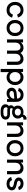

<svg xmlns="http://www.w3.org/2000/svg" viewBox="2566 -3220 853 6026"><g transform="rotate(90 2993.0 -206.5)"><path d="M295 14Q219 14 161 -19.5Q103 -53 70.5 -113Q38 -173 38 -252Q38 -331 70.5 -390.5Q103 -450 161 -483.5Q219 -517 295 -517Q354 -517 400.5 -497Q447 -477 480 -438.5Q513 -400 529 -344L444 -320H433Q417 -369 379.5 -397Q342 -425 295 -425Q247 -425 212 -403Q177 -381 157.5 -342.5Q138 -304 138 -252Q138 -200 157.5 -161Q177 -122 212 -100.5Q247 -79 295 -79Q329 -79 357 -91Q385 -103 405.5 -126.5Q426 -150 437 -183H448L534 -159Q516 -103 482 -64Q448 -25 401.5 -5.5Q355 14 295 14Z M859 14Q784 14 727 -20Q670 -54 637.5 -113.5Q605 -173 605 -252Q605 -330 637.5 -390Q670 -450 727 -483.5Q784 -517 859 -517Q934 -517 991 -483.5Q1048 -450 1080.5 -390Q1113 -330 1113 -252Q1113 -173 1080.5 -113Q1048 -53 991 -19.5Q934 14 859 14ZM859 -79Q905 -79 939.5 -100Q974 -121 993.5 -160Q1013 -199 1013 -252Q1013 -305 993.5 -343.5Q974 -382 939.5 -403.5Q905 -425 859 -425Q813 -425 778.5 -403.5Q744 -382 724.5 -343.5Q705 -305 705 -252Q705 -199 724.5 -160Q744 -121 778.5 -100Q813 -79 859 -79Z M1217 0V-503H1312V-372L1292 -391Q1307 -430 1335 -458Q1363 -486 1400.5 -501.5Q1438 -517 1482 -517Q1546 -517 1594.5 -481Q1643 -445 1659 -376L1623 -377Q1638 -420 1668.5 -451.5Q1699 -483 1741.5 -500Q1784 -517 1832 -517Q1883 -517 1925 -494Q1967 -471 1991.5 -425.5Q2016 -380 2016 -312V0H1916V-288Q1916 -338 1901.5 -367.5Q1887 -397 1862.5 -410.5Q1838 -424 1806 -424Q1776 -424 1743.5 -407.5Q1711 -391 1689 -355Q1667 -319 1667 -260V0H1567V-288Q1567 -338 1552 -367.5Q1537 -397 1512.5 -410.5Q1488 -424 1457 -424Q1426 -424 1393.5 -407Q1361 -390 1339 -354.5Q1317 -319 1317 -260V0Z M2410 14Q2356 14 2312 -8Q2268 -30 2238 -67Q2208 -104 2195 -149V-355Q2208 -401 2238 -437.5Q2268 -474 2312 -495.5Q2356 -517 2410 -517Q2478 -517 2532 -483Q2586 -449 2618 -389Q2650 -329 2650 -252Q2650 -175 2618 -115Q2586 -55 2532 -20.5Q2478 14 2410 14ZM2143 200V-503H2238V-336L2218 -252L2243 -168V200ZM2398 -79Q2443 -79 2477 -101Q2511 -123 2530.5 -162Q2550 -201 2550 -252Q2550 -303 2530.5 -342Q2511 -381 2477 -402.5Q2443 -424 2398 -424Q2353 -424 2317.5 -402.5Q2282 -381 2261.5 -342Q2241 -303 2241 -252Q2241 -201 2261.5 -162Q2282 -123 2317.5 -101Q2353 -79 2398 -79Z M2910 14Q2859 14 2818.5 -6Q2778 -26 2755 -61.5Q2732 -97 2732 -143Q2732 -212 2780 -253.5Q2828 -295 2916 -302L3110 -318V-232L2933 -218Q2882 -214 2858 -196Q2834 -178 2834 -147Q2834 -117 2860 -97.5Q2886 -78 2926 -78Q2968 -78 3002.5 -98Q3037 -118 3057 -151.5Q3077 -185 3077 -224V-306Q3077 -359 3043.5 -393Q3010 -427 2955 -427Q2909 -427 2878.5 -405Q2848 -383 2838 -347H2827L2741 -371Q2761 -438 2817 -478Q2873 -518 2955 -518Q3060 -518 3118 -456.5Q3176 -395 3176 -284V0H3084V-146L3120 -135Q3108 -94 3077.5 -60Q3047 -26 3004 -6Q2961 14 2910 14Z M3465 200Q3365 200 3309 160Q3253 120 3253 52Q3253 7 3275.5 -26.5Q3298 -60 3342 -78L3392 -33Q3371 -24 3359 -5.5Q3347 13 3347 35Q3347 68 3373.5 91.5Q3400 115 3454 115H3524Q3579 115 3609.5 97.5Q3640 80 3640 46Q3640 20 3619.5 5.5Q3599 -9 3560 -9H3430Q3388 -9 3354.5 -23.5Q3321 -38 3302 -64Q3283 -90 3283 -124Q3283 -160 3304.5 -188.5Q3326 -217 3369 -234L3423 -188Q3398 -185 3385.5 -170Q3373 -155 3373 -138Q3373 -116 3390.5 -104Q3408 -92 3441 -92H3568Q3644 -92 3688.5 -54.5Q3733 -17 3733 45Q3733 116 3676 158Q3619 200 3523 200ZM3497 -159Q3436 -159 3390 -182Q3344 -205 3318.5 -245.5Q3293 -286 3293 -338Q3293 -391 3318.5 -431.5Q3344 -472 3390 -494.5Q3436 -517 3497 -517Q3558 -517 3603.5 -494.5Q3649 -472 3675 -431.5Q3701 -391 3701 -338Q3701 -286 3675 -245.5Q3649 -205 3603.5 -182Q3558 -159 3497 -159ZM3497 -242Q3546 -242 3576.5 -268.5Q3607 -295 3607 -338Q3607 -381 3576.5 -407.5Q3546 -434 3497 -434Q3447 -434 3417 -407.5Q3387 -381 3387 -338Q3387 -295 3417 -268.5Q3447 -242 3497 -242ZM3639 -435 3574 -470Q3574 -511 3591 -543.5Q3608 -576 3636.5 -594.5Q3665 -613 3700 -613Q3710 -613 3719.5 -612.5Q3729 -612 3734 -610V-523L3729 -512Q3719 -515 3704 -515Q3672 -515 3655.5 -492.5Q3639 -470 3639 -435Z M3818 0V-503H3913V-368L3886 -377Q3901 -420 3931 -451.5Q3961 -483 4001.5 -500Q4042 -517 4088 -517Q4142 -517 4185 -494Q4228 -471 4253 -425.5Q4278 -380 4278 -312V0H4178V-284Q4178 -335 4163 -365.5Q4148 -396 4122.5 -410Q4097 -424 4063 -424Q4029 -424 3995.5 -407Q3962 -390 3940 -354Q3918 -318 3918 -260V0Z M4630 14Q4555 14 4498 -20Q4441 -54 4408.5 -113.5Q4376 -173 4376 -252Q4376 -330 4408.5 -390Q4441 -450 4498 -483.5Q4555 -517 4630 -517Q4705 -517 4762 -483.5Q4819 -450 4851.5 -390Q4884 -330 4884 -252Q4884 -173 4851.5 -113Q4819 -53 4762 -19.5Q4705 14 4630 14ZM4630 -79Q4676 -79 4710.5 -100Q4745 -121 4764.5 -160Q4784 -199 4784 -252Q4784 -305 4764.5 -343.5Q4745 -382 4710.5 -403.5Q4676 -425 4630 -425Q4584 -425 4549.5 -403.5Q4515 -382 4495.5 -343.5Q4476 -305 4476 -252Q4476 -199 4495.5 -160Q4515 -121 4549.5 -100Q4584 -79 4630 -79Z M4988 0V-503H5083V-368L5056 -377Q5071 -420 5101 -451.5Q5131 -483 5171.5 -500Q5212 -517 5258 -517Q5312 -517 5355 -494Q5398 -471 5423 -425.5Q5448 -380 5448 -312V0H5348V-284Q5348 -335 5333 -365.5Q5318 -396 5292.5 -410Q5267 -424 5233 -424Q5199 -424 5165.5 -407Q5132 -390 5110 -354Q5088 -318 5088 -260V0Z M5747 14Q5666 14 5610 -24.5Q5554 -63 5536 -131L5627 -154L5639 -151Q5649 -116 5680.5 -96.5Q5712 -77 5754 -77Q5795 -77 5824 -95Q5853 -113 5853 -143Q5853 -168 5836 -182.5Q5819 -197 5785 -205L5691 -226Q5620 -242 5585 -278.5Q5550 -315 5550 -367Q5550 -412 5575 -445.5Q5600 -479 5643.5 -498Q5687 -517 5742 -517Q5820 -517 5874 -478.5Q5928 -440 5945 -370L5857 -351L5846 -353Q5837 -387 5806.5 -406.5Q5776 -426 5738 -426Q5701 -426 5675.5 -410.5Q5650 -395 5650 -370Q5650 -350 5666 -335.5Q5682 -321 5715 -314L5810 -292Q5882 -276 5917.5 -241Q5953 -206 5953 -149Q5953 -99 5926.5 -62.5Q5900 -26 5853.5 -6Q5807 14 5747 14Z"/></g></svg>

Font: Fustat SemiBold
Style: Regular
Weight: 600
Designer: Mohamed Gaber, Khaled Hosny, Laura Garcia Mut
Foundry: Kief Type Foundry, Alif Type Foundry, Hard Type Foundry
Version: Version 1.007